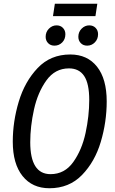

<svg xmlns="http://www.w3.org/2000/svg" viewBox="-20 -990 614 1022"><path d="M548 -450Q548 -341 516.5 -235Q485 -129 416.5 -58.5Q348 12 243 12Q152 12 100 -53Q48 -118 48 -236Q48 -343 80 -449.5Q112 -556 180.5 -628Q249 -700 354 -700Q445 -700 496.5 -635Q548 -570 548 -450ZM141 -233Q141 -63 249 -63Q324 -63 370 -127.5Q416 -192 435.5 -282.5Q455 -373 455 -458Q455 -545 428 -585.5Q401 -626 347 -626Q273 -626 227 -562Q181 -498 161 -407.5Q141 -317 141 -233ZM223 -794Q223 -820 240.5 -837.5Q258 -855 281 -855Q302 -855 315 -841.5Q328 -828 328 -808Q328 -781 311 -764Q294 -747 270 -747Q249 -747 236 -760.5Q223 -774 223 -794ZM397 -794Q397 -820 414.5 -837.5Q432 -855 455 -855Q476 -855 489 -841.5Q502 -828 502 -808Q502 -782 485 -764.5Q468 -747 444 -747Q423 -747 410 -760.5Q397 -774 397 -794ZM262 -904 272 -970H498L488 -904Z"/></svg>

Font: Fira Sans Compressed
Style: Italic
Weight: 400
Width: 1
Italic angle: -8°
Designer: bBox Type GmbH & Carrois Corporate GbR & Edenspiekermann AG
Foundry: bBox Type GmbH & Carrois Corporate GbR & Edenspiekermann AG
Version: Version 4.301